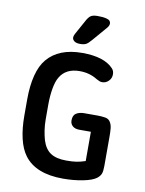

<svg xmlns="http://www.w3.org/2000/svg" viewBox="-89 -857 700 930"><g transform="rotate(10 261.0 -392.5)"><path d="M380 -93Q356 -85 336 -82Q316 -79 287 -79Q237 -79 209 -97.5Q181 -116 168 -158Q162 -179 158 -204.5Q154 -230 154 -260V-331Q154 -374 160.5 -410.5Q167 -447 179 -467Q208 -517 276 -517Q325 -517 363 -493Q372 -488 378.5 -485.5Q385 -483 392 -483Q410 -483 423.5 -496.5Q437 -510 437 -529Q437 -546 427 -557Q382 -606 273 -606Q158 -606 101 -538Q75 -507 62 -456Q49 -405 49 -338V-258Q49 -195 60.5 -146Q72 -97 95 -66Q151 10 286 10Q338 10 383.5 1Q429 -8 449 -23Q463 -34 468 -46.5Q473 -59 473 -85V-232Q473 -251 471.5 -268.5Q470 -286 463 -298Q455 -314 436.5 -317Q418 -320 398 -320H332Q310 -320 294 -310.5Q278 -301 278 -275Q278 -258 290 -247.5Q302 -237 323 -237H380ZM380 -769Q380 -777 375 -782.5Q370 -788 356 -791.5Q342 -795 315 -795Q293 -795 282 -788Q271 -781 260 -760L222 -691Q216 -680 216 -672Q216 -662 225.5 -654.5Q235 -647 254 -647Q273 -647 283.5 -652.5Q294 -658 310 -677L371 -748Q380 -759 380 -769Z"/></g></svg>

Font: Beiruti SemiBold
Style: Regular
Weight: 600
Designer: Arlette Boutros
Foundry: Boutros
Version: Version 1.41